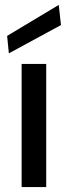

<svg xmlns="http://www.w3.org/2000/svg" viewBox="-20 -761 276 781"><path d="M68 0V-501H168V0ZM16 -544 9 -615 219 -741 228 -659Z"/></svg>

Font: DM Sans 17pt Medium
Style: Regular
Weight: 500
Version: Version 4.004;gftools[0.9.30]